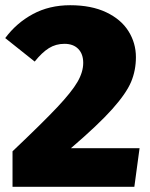

<svg xmlns="http://www.w3.org/2000/svg" viewBox="-25 -716 575 736"><path d="M496 -497Q496 -446 477.5 -402Q459 -358 405.5 -298Q352 -238 247 -148H510L490 0H23V-136Q139 -246 194.5 -305Q250 -364 272 -402Q294 -440 294 -475Q294 -509 275 -528.5Q256 -548 222 -548Q189 -548 162.5 -531.5Q136 -515 108 -480L-5 -570Q38 -628 101 -662Q164 -696 244 -696Q325 -696 382 -669Q439 -642 467.5 -596.5Q496 -551 496 -497Z"/></svg>

Font: Fira Sans Black
Style: Regular
Weight: 900
Designer: Carrois Corporate & Edenspiekermann AG
Foundry: Carrois Corporate GbR & Edenspiekermann AG
Version: Version 4.203